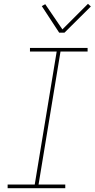

<svg xmlns="http://www.w3.org/2000/svg" viewBox="-20 -986 496 1006"><path d="M20 0V-19H162L277 -716H137V-735H439V-716H297L182 -19H322V0ZM290 -815 199 -954 217 -964 307 -832 441 -966 456 -952 318 -815Z"/></svg>

Font: Iosevka Etoile Thin
Style: Italic
Weight: 100
Italic angle: -9°
Designer: Belleve Invis
Foundry: Belleve Invis
Version: Version 22.1.2; ttfautohint (v1.8.4)